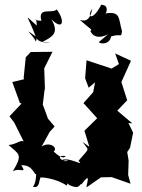

<svg xmlns="http://www.w3.org/2000/svg" viewBox="-20 -782 599 812"><path d="M267 -104C252 -88 205 -129 258 -122C243 -103 211 -139 207 -141C227 -158 189 -185 156 -162L190 -224L211 -247L183 -280L161 -340L168 -398L170 -408L167 -493L202 -563L110 -562L89 -540L80 -452L82 -447L32 -435L64 -347L71 -344L20 -290L40 -264L84 -176C77 -201 51 -170 16 -169C61 -128 78 -131 34 -57C62 -76 96 -43 70 -83C120 -86 124 -40 133 -46C133 -24 127 1 119 7C149 18 144 -21 152 -32C198 -30 244 -11 262 3C279 -30 250 -17 274 1C320 22 314 -5 325 -3C355 -42 356 -36 345 10C359 0 399 -48 367 -72L348 9L407 -32L452 -33L532 -5L522 -42L524 -103L518 -139L530 -157L543 -221L523 -262L540 -260L476 -314L518 -358L493 -436L492 -432L534 -525L467 -556L483 -511L452 -492L346 -527L340 -451L355 -411L382 -434L374 -392L333 -346L391 -282L337 -229L358 -161L329 -182C358 -141 361 -161 312 -102C343 -72 267 -125 235 -102ZM197 -701C247 -650 256 -694 220 -742C199 -722 139 -755 155 -694C106 -695 138 -718 135 -674C76 -726 96 -721 131 -628C70 -672 118 -637 132 -606C142 -640 117 -599 194 -602L160 -605C202 -627 232 -642 197 -701ZM398 -604C403 -596 443 -591 450 -628C496 -642 491 -619 496 -650C480 -707 490 -733 430 -726C414 -704 455 -760 408 -762C373 -692 344 -707 370 -745C357 -667 310 -707 321 -695C359 -660 374 -657 362 -651C377 -618 413 -623 438 -638Z"/></svg>

Font: Asimov Aggro
Style: Medium
Weight: 500
Designer: Google
Version: Version 2.000980; 2014